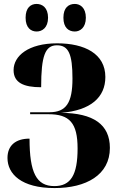

<svg xmlns="http://www.w3.org/2000/svg" viewBox="-20 -944 594 975"><path d="M360 -784C386 -784 416 -803 416 -854C416 -906 386 -924 360 -924C329 -924 302 -906 302 -854C302 -803 329 -784 360 -784ZM166 -784C194 -784 224 -803 224 -854C224 -906 194 -924 166 -924C137 -924 110 -906 110 -854C110 -803 137 -784 166 -784ZM257 11C417 11 538 -55 538 -193C538 -312 454 -370 290 -371C441 -383 515 -450 515 -553C515 -671 410 -724 270 -724C124 -724 49 -660 49 -588C49 -524 100 -501 189 -501C189 -660 209 -714 269 -714C328 -714 348 -670 348 -545C348 -422 316 -374 231 -374H133V-364H226C333 -364 374 -320 374 -190C374 -55 339 1 256 1C165 1 130 -67 130 -240C58 -240 18 -204 18 -142C18 -60 89 11 257 11Z"/></svg>

Font: Noto Serif Display Condensed Black
Style: Regular
Weight: 900
Width: 3
Designer: Monotype Design Team
Foundry: Monotype Imaging Inc.
Version: Version 2.009